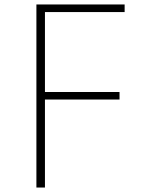

<svg xmlns="http://www.w3.org/2000/svg" viewBox="-20 -845 660 865"><path d="M144 0V-825H541.5V-790.5H156.5L182.5 -807.5V-385.5L156.5 -430.5H518.5V-396.5H156.5L182.5 -441.5V0Z"/></svg>

Font: Spartan Thin ExtraLight
Style: Regular
Weight: 250
Version: Version 1.004